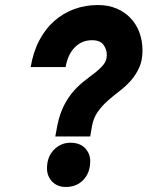

<svg xmlns="http://www.w3.org/2000/svg" viewBox="-20 -732 587 764"><path d="M208 -232Q218 -281 236 -315Q254 -349 276 -373Q298 -397 321 -414Q344 -431 362.5 -446Q381 -461 393 -476.5Q405 -492 405 -513Q405 -536 391.5 -554Q378 -572 346 -572Q306 -572 278 -544Q250 -516 241 -465H102Q112 -525 136.5 -571.5Q161 -618 196.5 -649Q232 -680 276 -696Q320 -712 370 -712Q411 -712 444 -698Q477 -684 500 -659.5Q523 -635 535 -602Q547 -569 547 -531Q547 -491 533.5 -462Q520 -433 500 -410.5Q480 -388 455.5 -369.5Q431 -351 408.5 -331Q386 -311 369 -287Q352 -263 346 -230L339 -189H200ZM242 12Q208 12 187.5 -9.5Q167 -31 167 -62Q167 -108 194.5 -136Q222 -164 260 -164Q298 -164 318.5 -142.5Q339 -121 339 -91Q339 -45 312 -16.5Q285 12 242 12Z"/></svg>

Font: Overpass Heavy
Style: Italic
Weight: 900
Italic angle: -10°
Designer: Delve Withrington, Dave Bailey
Foundry: Delve Fonts
Version: Version 3.000;DELV;Overpass